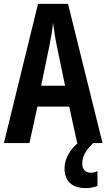

<svg xmlns="http://www.w3.org/2000/svg" viewBox="-20 -734 546 985"><path d="M376 0 335 -187H172L131 0H0L175 -714H329L506 0ZM272 -496Q265 -529 260.5 -560Q256 -591 252 -617Q247 -565 233 -497L191 -294H314ZM402 107Q402 127 413 139.5Q424 152 445 152Q457 152 465 149.5Q473 147 480 144V220Q470 224 455 227.5Q440 231 420 231Q366 231 338.5 204.5Q311 178 311 130Q311 94 331.5 56.5Q352 19 396 -14L458 0Q425 33 413.5 57Q402 81 402 107Z"/></svg>

Font: Noto Sans Bengali ExtraCondensed SemiBold
Style: Regular
Weight: 600
Width: 2
Designer: Joana Ranito - Universal Thirst; Jelle Bosma - Monotype Design Team
Foundry: Universal Thirst ehf.
Version: Version 3.000; ttfautohint (v1.8.4.7-5d5b)